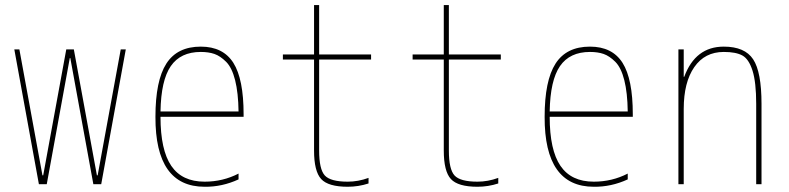

<svg xmlns="http://www.w3.org/2000/svg" viewBox="-20 -710 3040 740"><path d="M249 -486.3 160.2 0H129.9L35.2 -519.5H54.7L143.6 -34.2H146.5L235.4 -519.5H264.6L353.5 -34.2H356.4L445.3 -519.5H464.8L370.1 0H339.8L251 -486.3Z M753.9 -530.3Q839.8 -530.3 879.4 -467.8Q918.9 -405.3 918.9 -269.5V-259.8H598.6Q598.6 -131.8 640.1 -70.8Q681.6 -9.8 768.6 -9.8Q838.9 -9.8 899.4 -41V-18.6Q835.9 10.7 768.6 9.8Q578.1 9.8 579.1 -259.8Q579.1 -399.4 621.1 -464.8Q663.1 -530.3 753.9 -530.3ZM598.6 -280.3H899.4Q898.4 -352.5 886.2 -400.9Q874 -449.2 851.6 -471.7Q829.1 -494.1 806.6 -502Q784.2 -509.8 753.9 -509.8Q675.8 -509.8 638.2 -455.1Q600.6 -400.4 598.6 -280.3Z M1410.2 -480.5H1210V-129.9Q1210 -57.6 1231.9 -33.7Q1253.9 -9.8 1320.3 -9.8Q1360.4 -9.8 1400.4 -24.4V-2.9Q1361.3 9.8 1320.3 9.8Q1245.1 9.8 1217.8 -20Q1190.4 -49.8 1190.4 -129.9V-480.5H1070.3V-500H1190.4V-690.4H1210V-500H1410.2Z M1910.2 -480.5H1710V-129.9Q1710 -57.6 1731.9 -33.7Q1753.9 -9.8 1820.3 -9.8Q1860.4 -9.8 1900.4 -24.4V-2.9Q1861.3 9.8 1820.3 9.8Q1745.1 9.8 1717.8 -20Q1690.4 -49.8 1690.4 -129.9V-480.5H1570.3V-500H1690.4V-690.4H1710V-500H1910.2Z M2253.9 -530.3Q2339.8 -530.3 2379.4 -467.8Q2418.9 -405.3 2418.9 -269.5V-259.8H2098.6Q2098.6 -131.8 2140.1 -70.8Q2181.6 -9.8 2268.6 -9.8Q2338.9 -9.8 2399.4 -41V-18.6Q2335.9 10.7 2268.6 9.8Q2078.1 9.8 2079.1 -259.8Q2079.1 -399.4 2121.1 -464.8Q2163.1 -530.3 2253.9 -530.3ZM2098.6 -280.3H2399.4Q2398.4 -352.5 2386.2 -400.9Q2374 -449.2 2351.6 -471.7Q2329.1 -494.1 2306.6 -502Q2284.2 -509.8 2253.9 -509.8Q2175.8 -509.8 2138.2 -455.1Q2100.6 -400.4 2098.6 -280.3Z M2615.2 -414.1H2617.2Q2660.2 -530.3 2769.5 -530.3Q2850.6 -530.3 2882.8 -481.4Q2915 -432.6 2915 -309.6V0H2894.5V-309.6Q2894.5 -392.6 2880.4 -437.5Q2866.2 -482.4 2841.3 -496.1Q2816.4 -509.8 2769.5 -509.8Q2696.3 -509.8 2655.8 -451.2Q2615.2 -392.6 2615.2 -290V0H2594.7V-519.5H2615.2Z"/></svg>

Font: Mgen+ 1m thin
Style: Regular
Weight: 100
Designer: [Source Han Sans]
Ryoko NISHIZUKA  (kana & ideographs); Paul D. Hunt (Latin, Greek & Cyrillic); Wenlong ZHANG  (bopomofo
Version: Version 1.059.20150602